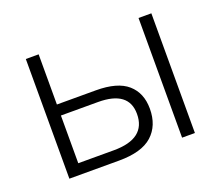

<svg xmlns="http://www.w3.org/2000/svg" viewBox="-94 -667 923 802"><g transform="rotate(-20 367.0 -266.0)"><path d="M88 0V-532H145V-309H318Q414 -309 459 -269.5Q504 -230 504 -160Q504 -85 457 -42.5Q410 0 309 0ZM589 0V-532H646V0ZM145 -48H303Q446 -48 446 -158Q446 -260 310 -260H145Z"/></g></svg>

Font: BC Sans Light
Style: Regular
Weight: 300
Designer: Monotype Design Team
Foundry: Monotype Imaging Inc.
Version: Version 2.000;GOOG;noto-source:20170915:90ef993387c0